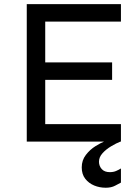

<svg xmlns="http://www.w3.org/2000/svg" viewBox="-20 -674 664 914"><path d="M107.4 0V-654.3H555.7V-571.3H195.3V-83H555.7V0ZM163.1 -293.9V-377H513.7V-293.9ZM483.4 219.7Q454.1 219.7 428.2 209Q402.3 198.2 385.7 176.8Q369.1 155.3 369.1 123Q369.1 88.9 388.7 63.5Q408.2 38.1 434.1 22Q460 5.9 477.5 -1H555.7Q533.2 7.8 508.8 22.5Q484.4 37.1 467.8 55.7Q451.2 74.2 451.2 95.7Q451.2 116.2 464.4 130.9Q477.5 145.5 502.9 145.5Q519.5 145.5 532.2 140.1Q544.9 134.8 555.7 127.9V195.3Q545.9 200.2 527.8 210Q509.8 219.7 483.4 219.7Z"/></svg>

Font: Sen
Style: Regular
Weight: 400
Designer: Kosal Sen, Philatype
Foundry: Philatype
Version: Version 2.000;gftools[0.9.31]